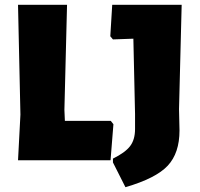

<svg xmlns="http://www.w3.org/2000/svg" viewBox="-20 -667 834 799"><path d="M441 -164 452 -150 440 0H55L65 -190L55 -647H259L248 -210L250 -164ZM736 -647 725 -213 727 -124Q727 -30 678 22.5Q629 75 502 112L450 9V-7Q501 -32 521.5 -59Q542 -86 542 -130V-193L535 -506L450 -503L439 -516L447 -647Z"/></svg>

Font: Alegreya Sans SC Black
Style: Regular
Weight: 900
Designer: Juan Pablo del Peral
Foundry: Huerta Tipografica
Version: Version 2.007